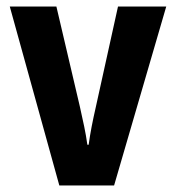

<svg xmlns="http://www.w3.org/2000/svg" viewBox="-20 -569 540 589"><path d="M162 0H330L490 -549H342L274 -241C264 -197 257 -162 252 -125H248C243 -162 235 -197 225 -242L153 -549H10Z"/></svg>

Font: Noto Sans Mono ExtraCondensed ExtraBold
Style: Regular
Weight: 800
Width: 2
Designer: Monotype Design Team
Foundry: Monotype Imaging Inc.
Version: Version 2.014